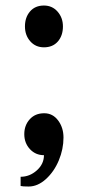

<svg xmlns="http://www.w3.org/2000/svg" viewBox="-20 -622 307 691"><path d="M206.5 -526.9Q206.5 -493.7 188.2 -472.7Q169.9 -451.7 138.2 -451.7Q107.9 -451.7 88.9 -473.4Q69.8 -495.1 69.8 -526.9Q69.8 -559.6 88.1 -580.8Q106.4 -602.1 138.2 -602.1Q168 -602.1 187.3 -580.1Q206.5 -558.1 206.5 -526.9ZM54.2 14.2Q86.9 14.2 112.5 -8.8Q138.2 -31.7 138.2 -63.5Q107.9 -63.5 87.6 -85.4Q67.4 -107.4 67.4 -139.2Q67.4 -170.9 86.9 -192.6Q106.4 -214.4 139.2 -214.4Q169.9 -214.4 189.2 -188.5Q208.5 -162.6 208.5 -127Q208.5 -85.4 191.7 -44.9Q174.8 -4.4 145.3 22.5Q115.7 49.3 83 49.3Q61.5 49.3 54.2 47.4Z"/></svg>

Font: Coda
Style: Regular
Weight: 400
Designer: vernon adams
Foundry: vernon adams
Version: Version 2.001; ttfautohint (v0.8) -r 50 -G 200 -x